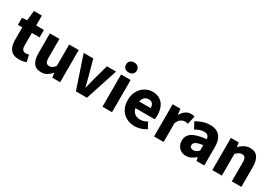

<svg xmlns="http://www.w3.org/2000/svg" viewBox="39 -1635 3658 2560"><g transform="rotate(30 1868.5 -355.5)"><path d="M256 11Q164 11 124 -42.5Q84 -96 84 -181V-381H17V-490L93 -496L110 -648H232V-496H351V-381H232V-183Q232 -141 249.5 -122.5Q267 -104 296 -104Q308 -104 320 -106Q332 -108 343 -112L367 -9Q348 -1 319.5 5Q291 11 256 11Z M597 12Q516 12 479.5 -41.5Q443 -95 443 -188V-496H590V-207Q590 -153 605 -133Q620 -113 652 -113Q679 -113 699 -126Q719 -139 740 -168V-496H887V0H767L756 -69H753Q722 -32 685 -10Q648 12 597 12Z M1130 0 963 -496H1111L1175 -262Q1185 -225 1194.5 -187Q1204 -149 1214 -109H1218Q1227 -149 1237 -187Q1247 -225 1256 -262L1321 -496H1462L1300 0Z M1539 0V-496H1686V0ZM1612 -569Q1575 -569 1552 -590Q1529 -611 1529 -646Q1529 -681 1552 -702Q1575 -723 1612 -723Q1649 -723 1672 -702Q1695 -681 1695 -646Q1695 -611 1672 -590Q1649 -569 1612 -569Z M2037 12Q1966 12 1909 -19Q1852 -50 1819 -108Q1786 -166 1786 -248Q1786 -329 1819.5 -387Q1853 -445 1907 -476.5Q1961 -508 2020 -508Q2091 -508 2138 -476.5Q2185 -445 2208 -391Q2231 -337 2231 -270Q2231 -251 2229 -232.5Q2227 -214 2225 -203H1900L1898 -305H2105Q2105 -344 2086 -369.5Q2067 -395 2023 -395Q1999 -395 1976 -382Q1953 -369 1938 -337Q1923 -305 1924 -248Q1925 -192 1944.5 -160Q1964 -128 1994 -114.5Q2024 -101 2057 -101Q2086 -101 2112.5 -109.5Q2139 -118 2165 -133L2213 -43Q2176 -17 2129 -2.5Q2082 12 2037 12Z M2333 0V-496H2453L2463 -409H2467Q2494 -459 2531.5 -483.5Q2569 -508 2608 -508Q2629 -508 2643 -505.5Q2657 -503 2667 -498L2639 -373Q2627 -376 2616 -377.5Q2605 -379 2589 -379Q2561 -379 2530.5 -359Q2500 -339 2480 -288V0Z M2828 12Q2783 12 2749.5 -8Q2716 -28 2698 -62Q2680 -96 2680 -138Q2680 -218 2746 -261.5Q2812 -305 2959 -320Q2958 -342 2949.5 -357.5Q2941 -373 2924 -381.5Q2907 -390 2881 -390Q2850 -390 2818 -379Q2786 -368 2749 -347L2697 -443Q2729 -463 2763 -477.5Q2797 -492 2833.5 -500Q2870 -508 2909 -508Q2973 -508 3016.5 -483.5Q3060 -459 3083 -409.5Q3106 -360 3106 -283V0H2986L2976 -51H2972Q2940 -23 2905 -5.5Q2870 12 2828 12ZM2877 -103Q2902 -103 2921 -114Q2940 -125 2959 -144V-228Q2907 -221 2876.5 -210Q2846 -199 2833.5 -183.5Q2821 -168 2821 -149Q2821 -126 2836.5 -114.5Q2852 -103 2877 -103Z M3230 0V-496H3350L3360 -433H3364Q3395 -464 3434 -486Q3473 -508 3523 -508Q3605 -508 3641 -454.5Q3677 -401 3677 -308V0H3530V-289Q3530 -343 3515.5 -363Q3501 -383 3469 -383Q3441 -383 3421 -370.5Q3401 -358 3377 -335V0Z"/></g></svg>

Font: Source Sans 3
Style: Bold
Weight: 700
Designer: Paul D. Hunt
Foundry: Adobe
Version: Version 3.052;hotconv 1.1.0;makeotfexe 2.6.0